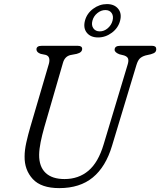

<svg xmlns="http://www.w3.org/2000/svg" viewBox="-20 -930 804 964"><path d="M500.5 -205.5 620.5 -604.5Q626.5 -623 623.5 -634.2Q620.5 -645.5 603.5 -651.5L579.5 -657.5Q555.5 -667 555.5 -680Q555.5 -700 583 -700H743.5Q764.5 -700 764.5 -683.5Q764.5 -673.5 758.8 -667.8Q753 -662 737 -657.5L710.5 -651.5Q692 -646 682 -636.2Q672 -626.5 665 -603.5L542.5 -198Q511 -92.5 446 -39Q381 14.5 277.5 14.5Q186.5 14.5 144.5 -31.2Q102.5 -77 103.5 -144.5Q103.5 -176 112.2 -215Q121 -254 132 -291.5L225.5 -610Q230 -626.5 226.5 -638.5Q223 -650.5 209 -654.5L184.5 -659.5Q163 -667 163 -682.5Q163.5 -700 189.5 -700H370.5Q392.5 -700 392.5 -684.5Q392.5 -676 386.2 -669.8Q380 -663.5 365 -659.5L333.5 -653.5Q305 -646.5 296 -614L202.5 -291.5Q191 -251 184 -216.2Q177 -181.5 176.5 -153Q176 -93.5 208.8 -62.2Q241.5 -31 304 -31Q374.5 -31 424 -72.8Q473.5 -114.5 500.5 -205.5ZM472.5 -742Q435 -742 416 -765.5Q397 -789 406.5 -826Q416 -862.5 447.8 -886Q479.5 -909.5 517 -909.5Q554 -909.5 573.2 -886Q592.5 -862.5 583 -826Q573.5 -789.5 541.8 -765.8Q510 -742 472.5 -742ZM509 -879.5Q487.5 -879.5 468.8 -864.2Q450 -849 444 -826Q438 -803 448.8 -787.8Q459.5 -772.5 481 -772.5Q502.5 -772.5 520.8 -788Q539 -803.5 545 -826Q551 -849 540.8 -864.2Q530.5 -879.5 509 -879.5Z"/></svg>

Font: Fraunces 72pt SuperSoft Light
Style: Italic
Weight: 300
Italic angle: -16°
Version: Version 1.000;[b76b70a41]